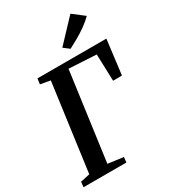

<svg xmlns="http://www.w3.org/2000/svg" viewBox="-235 -1105 1073 1216"><g transform="rotate(-30 301.0 -497.0)"><path d="M6 0 10 -38 78.5 -53 165 -689.5 92.5 -702.5 98 -743H602L570.5 -491L505.5 -490.5L499 -686.5L299 -697.5L211 -53L323.5 -38L319.5 0ZM373.5 -800.5 331.5 -832.5 483.5 -993.5 566.5 -929.5Q539.5 -902.5 505.2 -878.2Q471 -854 436.5 -834.5Q402 -815 373.5 -800.5Z"/></g></svg>

Font: Merriweather 48pt SemiBold
Style: Italic
Weight: 600
Italic angle: -7.8°
Designer: Eben Sorkin
Foundry: Eben Sorkin
Version: Version 2.101